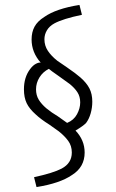

<svg xmlns="http://www.w3.org/2000/svg" viewBox="-20 -692 471 778"><path d="M230 -9Q271 -31 271 -74Q271 -101 256.5 -121Q242 -141 218 -160Q202 -172 180 -187Q145 -209 125 -228Q99 -251 88 -274Q77 -297 77 -330Q77 -379 102 -412Q113 -427 125.5 -433.5Q138 -440 145 -438Q108 -480 108 -532Q108 -562 120 -584Q132 -606 159 -623Q207 -657 302 -672L312 -632Q235 -616 200 -597Q180 -586 170 -569Q160 -552 160 -533Q160 -507 174 -486Q188 -465 212 -446Q219 -441 250 -420Q288 -394 306 -378Q331 -356 342.5 -333.5Q354 -311 354 -280Q354 -256 347.5 -233Q341 -210 329 -194Q318 -182 286 -163Q323 -124 323 -74Q323 -15 272 17Q223 51 128 66L118 26Q196 9 230 -9ZM305 -277Q305 -301 293.5 -318.5Q282 -336 262 -352Q258 -355 219 -383Q183 -408 178 -413Q154 -401 140 -378.5Q126 -356 126 -330Q126 -306 137 -288Q148 -270 168 -253Q190 -235 214 -221Q247 -198 252 -194Q279 -205 292 -229Q305 -253 305 -277Z"/></svg>

Font: Bellota Text Light
Style: Regular
Weight: 300
Designer: Kemie Guaida
Foundry: Kemie Guaida
Version: Version 4.001